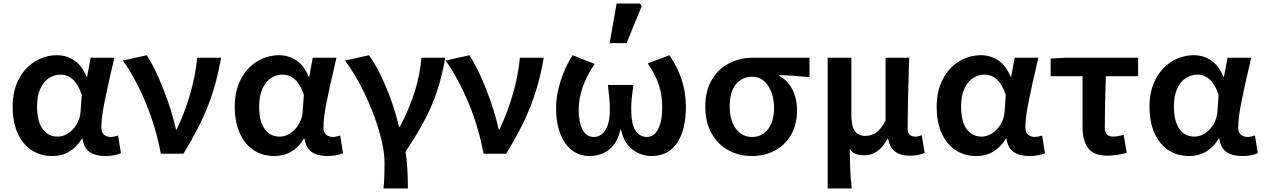

<svg xmlns="http://www.w3.org/2000/svg" viewBox="-20 -863 7097 1078"><path d="M51 -265Q51 -352 85 -417.5Q119 -483 176.5 -518Q234 -553 300 -553Q352 -553 396 -524.5Q440 -496 466 -432H469L489 -539H622L614 -504Q584 -376 566.5 -288.5Q549 -201 549 -147Q549 -120 564 -107Q579 -94 604 -94Q617 -94 643 -102L659 -3Q623 13 572 13Q515 13 482.5 -10Q450 -33 443 -85H440Q380 13 274 13Q207 13 157 -20Q107 -53 79 -115.5Q51 -178 51 -265ZM432 -233 439 -330Q402 -444 319 -444Q284 -444 254 -424Q224 -404 206 -364Q188 -324 188 -266Q188 -183 218.5 -139.5Q249 -96 304 -96Q334 -96 362.5 -114.5Q391 -133 410 -164.5Q429 -196 432 -233Z M670 -523 804 -553Q853 -477 899.5 -357Q946 -237 968 -136H972Q1018 -232 1048 -336.5Q1078 -441 1087 -539H1221Q1197 -396 1148.5 -271Q1100 -146 1010 0H883Q856 -146 799.5 -283Q743 -420 670 -523Z M1298 -265Q1298 -352 1332 -417.5Q1366 -483 1423.5 -518Q1481 -553 1547 -553Q1599 -553 1643 -524.5Q1687 -496 1713 -432H1716L1736 -539H1869L1861 -504Q1831 -376 1813.5 -288.5Q1796 -201 1796 -147Q1796 -120 1811 -107Q1826 -94 1851 -94Q1864 -94 1890 -102L1906 -3Q1870 13 1819 13Q1762 13 1729.5 -10Q1697 -33 1690 -85H1687Q1627 13 1521 13Q1454 13 1404 -20Q1354 -53 1326 -115.5Q1298 -178 1298 -265ZM1679 -233 1686 -330Q1649 -444 1566 -444Q1531 -444 1501 -424Q1471 -404 1453 -364Q1435 -324 1435 -266Q1435 -183 1465.5 -139.5Q1496 -96 1551 -96Q1581 -96 1609.5 -114.5Q1638 -133 1657 -164.5Q1676 -196 1679 -233Z M2139 52Q2139 -24 2108 -129.5Q2077 -235 2026 -340.5Q1975 -446 1917 -523L2051 -553Q2098 -491 2145.5 -379.5Q2193 -268 2220 -151H2225Q2331 -350 2346 -539H2480Q2455 -396 2408 -281.5Q2361 -167 2257 -11Q2270 67 2270 195H2133Q2137 160 2138 128.5Q2139 97 2139 52Z M2482 -523 2616 -553Q2665 -477 2711.5 -357Q2758 -237 2780 -136H2784Q2830 -232 2860 -336.5Q2890 -441 2899 -539H3033Q3009 -396 2960.5 -271Q2912 -146 2822 0H2695Q2668 -146 2611.5 -283Q2555 -420 2482 -523Z M3102 -257Q3102 -329 3128 -410Q3154 -491 3195 -553L3319 -504Q3229 -373 3229 -246Q3229 -175 3251 -134.5Q3273 -94 3314 -94Q3354 -94 3379 -132.5Q3404 -171 3404 -250Q3404 -281 3401 -314Q3398 -347 3393 -386H3537Q3529 -335 3526.5 -308Q3524 -281 3524 -250Q3524 -167 3548 -130.5Q3572 -94 3612 -94Q3652 -94 3675 -138Q3698 -182 3698 -262Q3698 -329 3679.5 -385.5Q3661 -442 3617 -507L3739 -553Q3784 -486 3807.5 -415Q3831 -344 3831 -263Q3831 -134 3781.5 -60.5Q3732 13 3638 13Q3578 13 3529.5 -25Q3481 -63 3467 -135H3463Q3448 -62 3402 -24.5Q3356 13 3289 13Q3233 13 3190.5 -20Q3148 -53 3125 -114Q3102 -175 3102 -257ZM3442 -843H3574L3583 -829L3498 -621H3403Z M3940 -264Q3940 -354 3977 -416Q4014 -478 4075 -508.5Q4136 -539 4208 -539H4525V-430Q4421 -440 4355 -441V-437Q4402 -412 4428.5 -361.5Q4455 -311 4455 -244Q4455 -165 4422 -107Q4389 -49 4331.5 -18Q4274 13 4201 13Q4129 13 4069.5 -19.5Q4010 -52 3975 -114.5Q3940 -177 3940 -264ZM4326 -257Q4326 -330 4293 -381Q4260 -432 4203 -432Q4146 -432 4111.5 -389.5Q4077 -347 4077 -264Q4077 -187 4111.5 -140.5Q4146 -94 4203 -94Q4259 -94 4292.5 -138Q4326 -182 4326 -257Z M4627 -539H4760V-220Q4760 -157 4778.5 -128.5Q4797 -100 4839 -100Q4872 -100 4898.5 -118Q4925 -136 4952 -185V-539H5085Q5085 -524 5084 -516Q5076 -262 5076 -142Q5076 -117 5087.5 -106.5Q5099 -96 5121 -96Q5136 -96 5155 -104L5172 -4Q5152 4 5133 7.5Q5114 11 5088 11Q5036 11 5006 -11.5Q4976 -34 4966 -83H4962Q4914 9 4833 9Q4805 9 4785.5 1.5Q4766 -6 4751 -26Q4752 51 4754 95.5Q4756 140 4762 195H4627Z M5239 -265Q5239 -352 5273 -417.5Q5307 -483 5364.5 -518Q5422 -553 5488 -553Q5540 -553 5584 -524.5Q5628 -496 5654 -432H5657L5677 -539H5810L5802 -504Q5772 -376 5754.5 -288.5Q5737 -201 5737 -147Q5737 -120 5752 -107Q5767 -94 5792 -94Q5805 -94 5831 -102L5847 -3Q5811 13 5760 13Q5703 13 5670.5 -10Q5638 -33 5631 -85H5628Q5568 13 5462 13Q5395 13 5345 -20Q5295 -53 5267 -115.5Q5239 -178 5239 -265ZM5620 -233 5627 -330Q5590 -444 5507 -444Q5472 -444 5442 -424Q5412 -404 5394 -364Q5376 -324 5376 -266Q5376 -183 5406.5 -139.5Q5437 -96 5492 -96Q5522 -96 5550.5 -114.5Q5579 -133 5598 -164.5Q5617 -196 5620 -233Z M6058 -153V-435H5879V-534L5962 -539H6370V-435H6189Q6183 -281 6183 -147Q6183 -120 6195 -108Q6207 -96 6230 -96Q6253 -96 6289 -106L6306 -5Q6248 11 6197 11Q6122 11 6090 -30.5Q6058 -72 6058 -153Z M6434 -265Q6434 -352 6468 -417.5Q6502 -483 6559.5 -518Q6617 -553 6683 -553Q6735 -553 6779 -524.5Q6823 -496 6849 -432H6852L6872 -539H7005L6997 -504Q6967 -376 6949.5 -288.5Q6932 -201 6932 -147Q6932 -120 6947 -107Q6962 -94 6987 -94Q7000 -94 7026 -102L7042 -3Q7006 13 6955 13Q6898 13 6865.5 -10Q6833 -33 6826 -85H6823Q6763 13 6657 13Q6590 13 6540 -20Q6490 -53 6462 -115.5Q6434 -178 6434 -265ZM6815 -233 6822 -330Q6785 -444 6702 -444Q6667 -444 6637 -424Q6607 -404 6589 -364Q6571 -324 6571 -266Q6571 -183 6601.5 -139.5Q6632 -96 6687 -96Q6717 -96 6745.5 -114.5Q6774 -133 6793 -164.5Q6812 -196 6815 -233Z"/></svg>

Font: Nebula Sans Semibold
Style: Regular
Weight: 600
Designer: Paul D. Hunt for Adobe (as Source Sans)
Foundry: Nebula Entertainment & Broadcasting LLC
Version: Version 1.010